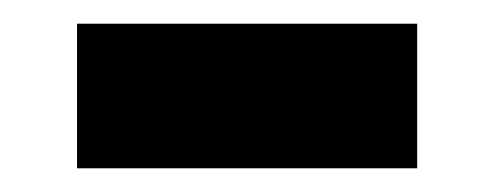

<svg xmlns="http://www.w3.org/2000/svg" viewBox="-20 -337 417 162"><path d="M332 -195H45V-317H332Z"/></svg>

Font: Anek Kannada Medium
Style: Bold
Weight: 700
Version: Version 1.003